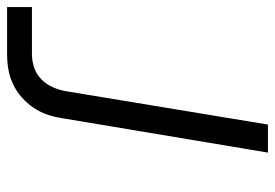

<svg xmlns="http://www.w3.org/2000/svg" viewBox="-137 -638 775 541"><g transform="rotate(-90 250.5 -367.5)"><path d="M91 0 188 -580Q191 -601 198 -621.5Q205 -642 217.5 -660.5Q230 -679 247 -694Q264 -709 284.5 -718.5Q305 -728 326 -731.5Q347 -735 368 -735H501V-665H368Q349 -665 330 -658.5Q311 -652 297 -638Q283 -624 275 -605.5Q267 -587 264 -569L170 0Z"/></g></svg>

Font: Iosevka SS04
Style: Italic
Weight: 400
Italic angle: -9°
Monospace: yes
Designer: Belleve Invis
Foundry: Belleve Invis
Version: Version 19.0.0; ttfautohint (v1.8.4)